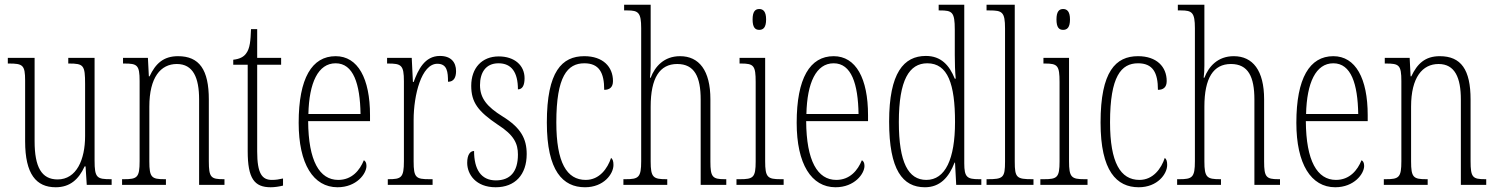

<svg xmlns="http://www.w3.org/2000/svg" viewBox="-20 -780 6314 810"><path d="M215 10C275 10 312 -23 337 -78H341L346 0H451V-24H448C389 -24 379 -29 379 -103V-536H268V-512H271C333 -512 339 -505 339 -425V-206C339 -107 303 -23 223 -23C155 -23 126 -76 126 -184V-536H13V-512H17C76 -512 86 -506 86 -440V-184C86 -45 133 10 215 10Z M495 0H680V-24H674C620 -24 610 -31 610 -99V-330C610 -454 658 -510 726 -510C795 -510 820 -452 820 -360V0H927V-24H923C870 -24 861 -31 861 -100V-360C861 -486 821 -543 731 -543C669 -543 636 -511 611 -458H608L604 -536H499V-512H504C559 -512 569 -506 569 -438V-100C569 -31 559 -24 503 -24H495Z M1122 10C1139 10 1158 7 1174 3V-27C1156 -23 1144 -21 1127 -21C1086 -21 1065 -47 1065 -141V-507H1166V-536H1065V-657H1039C1037 -609 1035 -576 1018 -554C1008 -540 991 -531 964 -528V-507H1025V-142C1025 -27 1053 10 1122 10Z M1404 10C1484 10 1526 -47 1526 -80C1526 -94 1521 -101 1515 -104C1498 -62 1465 -21 1407 -21C1328 -21 1281 -101 1280 -269H1541V-294C1541 -449 1490 -543 1396 -543C1296 -543 1240 -450 1240 -262C1240 -88 1302 10 1404 10ZM1501 -299H1281C1284 -431 1322 -513 1396 -513C1471 -513 1499 -426 1501 -299Z M1616 0H1805V-24H1792C1735 -24 1725 -30 1725 -99V-274C1725 -379 1758 -511 1825 -511C1867 -511 1870 -476 1870 -435C1895 -435 1904 -454 1904 -480C1904 -517 1883 -544 1836 -544C1771 -544 1744 -485 1725 -434H1722L1717 -536H1613V-512H1616C1673 -512 1684 -506 1684 -437V-100C1684 -30 1673 -24 1618 -24H1616Z M2071 10C2153 10 2202 -43 2202 -130C2202 -194 2178 -241 2100 -289C2034 -330 2005 -366 2005 -421C2005 -472 2028 -513 2083 -513C2138 -513 2165 -475 2165 -403C2184 -403 2193 -420 2193 -450C2193 -504 2151 -542 2084 -542C2013 -542 1968 -493 1968 -418C1968 -348 1997 -310 2080 -254C2149 -210 2165 -174 2165 -128C2165 -55 2132 -19 2072 -19C2009 -19 1980 -66 1980 -143C1964 -143 1951 -128 1951 -93C1951 -44 1988 10 2071 10Z M2448 10C2527 10 2568 -46 2568 -84C2568 -100 2565 -108 2558 -114C2543 -69 2509 -21 2451 -21C2371 -21 2327 -94 2327 -264C2327 -458 2374 -513 2445 -513C2508 -513 2529 -473 2529 -401C2551 -401 2566 -411 2566 -438C2566 -498 2524 -543 2445 -543C2351 -543 2287 -479 2287 -263C2287 -58 2355 10 2448 10Z M2610 0H2795V-24H2791C2736 -24 2725 -31 2725 -99V-330C2725 -451 2763 -510 2837 -510C2910 -510 2936 -456 2936 -360V0H3044V-24H3037C2986 -24 2977 -33 2977 -98V-361C2977 -483 2929 -543 2849 -543C2781 -543 2743 -499 2725 -452H2722C2724 -468 2725 -486 2725 -503V-760H2613V-736H2627C2673 -736 2685 -727 2685 -661V-100C2685 -31 2674 -24 2619 -24H2610Z M3183 -654C3200 -654 3212 -664 3212 -698C3212 -731 3200 -742 3183 -742C3166 -742 3155 -731 3155 -698C3155 -664 3166 -654 3183 -654ZM3087 0H3286V-24H3273C3218 -24 3208 -32 3208 -100V-536H3100V-512H3107C3160 -512 3168 -503 3168 -434V-99C3168 -31 3158 -24 3102 -24H3087Z M3505 10C3585 10 3627 -47 3627 -80C3627 -94 3622 -101 3616 -104C3599 -62 3566 -21 3508 -21C3429 -21 3382 -101 3381 -269H3642V-294C3642 -449 3591 -543 3497 -543C3397 -543 3341 -450 3341 -262C3341 -88 3403 10 3505 10ZM3602 -299H3382C3385 -431 3423 -513 3497 -513C3572 -513 3600 -426 3602 -299Z M3882 10C3945 10 3983 -31 4007 -94H4009L4014 0H4120V-24H4111C4060 -24 4048 -32 4048 -91V-760H3940V-736H3945C3997 -736 4008 -730 4008 -655V-548C4008 -513 4009 -479 4012 -448H4008C3985 -505 3950 -544 3886 -544C3793 -544 3731 -473 3731 -267C3731 -63 3788 10 3882 10ZM3888 -21C3812 -21 3772 -94 3772 -265C3772 -443 3816 -513 3892 -513C3979 -513 4009 -425 4009 -265C4009 -109 3968 -21 3888 -21Z M4142 0H4340V-24H4335C4269 -24 4261 -30 4261 -98V-760H4142V-736H4154C4208 -736 4220 -730 4220 -660V-98C4220 -30 4212 -24 4146 -24H4142Z M4465 -654C4482 -654 4494 -664 4494 -698C4494 -731 4482 -742 4465 -742C4448 -742 4437 -731 4437 -698C4437 -664 4448 -654 4465 -654ZM4369 0H4568V-24H4555C4500 -24 4490 -32 4490 -100V-536H4382V-512H4389C4442 -512 4450 -503 4450 -434V-99C4450 -31 4440 -24 4384 -24H4369Z M4784 10C4863 10 4904 -46 4904 -84C4904 -100 4901 -108 4894 -114C4879 -69 4845 -21 4787 -21C4707 -21 4663 -94 4663 -264C4663 -458 4710 -513 4781 -513C4844 -513 4865 -473 4865 -401C4887 -401 4902 -411 4902 -438C4902 -498 4860 -543 4781 -543C4687 -543 4623 -479 4623 -263C4623 -58 4691 10 4784 10Z M4946 0H5131V-24H5127C5072 -24 5061 -31 5061 -99V-330C5061 -451 5099 -510 5173 -510C5246 -510 5272 -456 5272 -360V0H5380V-24H5373C5322 -24 5313 -33 5313 -98V-361C5313 -483 5265 -543 5185 -543C5117 -543 5079 -499 5061 -452H5058C5060 -468 5061 -486 5061 -503V-760H4949V-736H4963C5009 -736 5021 -727 5021 -661V-100C5021 -31 5010 -24 4955 -24H4946Z M5613 10C5693 10 5735 -47 5735 -80C5735 -94 5730 -101 5724 -104C5707 -62 5674 -21 5616 -21C5537 -21 5490 -101 5489 -269H5750V-294C5750 -449 5699 -543 5605 -543C5505 -543 5449 -450 5449 -262C5449 -88 5511 10 5613 10ZM5710 -299H5490C5493 -431 5531 -513 5605 -513C5680 -513 5708 -426 5710 -299Z M5818 0H6003V-24H5997C5943 -24 5933 -31 5933 -99V-330C5933 -454 5981 -510 6049 -510C6118 -510 6143 -452 6143 -360V0H6250V-24H6246C6193 -24 6184 -31 6184 -100V-360C6184 -486 6144 -543 6054 -543C5992 -543 5959 -511 5934 -458H5931L5927 -536H5822V-512H5827C5882 -512 5892 -506 5892 -438V-100C5892 -31 5882 -24 5826 -24H5818Z"/></svg>

Font: Noto Serif Sinhala ExtraCondensed ExtraLight
Style: Regular
Weight: 200
Width: 2
Designer: Jelle Bosma - Monotype Design Team
Foundry: Monotype Imaging Inc.
Version: Version 2.007